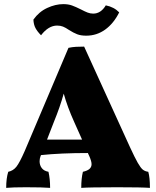

<svg xmlns="http://www.w3.org/2000/svg" viewBox="-20 -908 757 931"><path d="M707 3Q667 0 550 0Q412 0 374 3Q374 -43 382 -75Q404 -80 414 -89Q424 -98 424 -112Q424 -126 413 -151L406 -166Q275 -166 179 -156L177 -152Q172 -139 172 -126Q172 -107 182.5 -93Q193 -79 215 -75Q223 -41 223 3Q189 0 106 0Q40 0 10 3Q10 -44 20 -75Q44 -80 59.5 -99.5Q75 -119 100 -176L312 -676Q330 -680 348.5 -681Q367 -682 388 -682L610 -195Q634 -143 648 -118.5Q662 -94 672.5 -85.5Q683 -77 699 -75Q707 -48 707 3ZM378 -231 340 -316Q307 -389 289 -454Q271 -389 241 -316L208 -231ZM314 -763Q298 -774 285.5 -779Q273 -784 257 -784Q215 -784 179 -737Q161 -755 152 -772Q143 -789 142 -813Q169 -851 209 -869.5Q249 -888 287 -888Q311 -888 329 -881.5Q347 -875 373 -862Q392 -852 405 -847Q418 -842 432 -842Q469 -842 493 -882Q533 -874 558 -848Q531 -794 490 -764.5Q449 -735 398 -735Q372 -735 354 -742Q336 -749 314 -763Z"/></svg>

Font: Vollkorn SC Black
Style: Regular
Weight: 900
Designer: Friedrich Althausen
Foundry: Friedrich Althausen
Version: Version 4.015